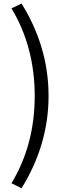

<svg xmlns="http://www.w3.org/2000/svg" viewBox="-20 -838 378 1056"><path d="M98.6 197.3 43 169.9Q170.9 -41 170.9 -310.5Q170.9 -580.1 43 -792L98.6 -818.4Q247.1 -579.1 247.1 -310.5Q247.1 -43 98.6 197.3Z"/></svg>

Font: GenYoGothic TW TTF Regular
Style: Regular
Weight: 400
Version: Version 1.300